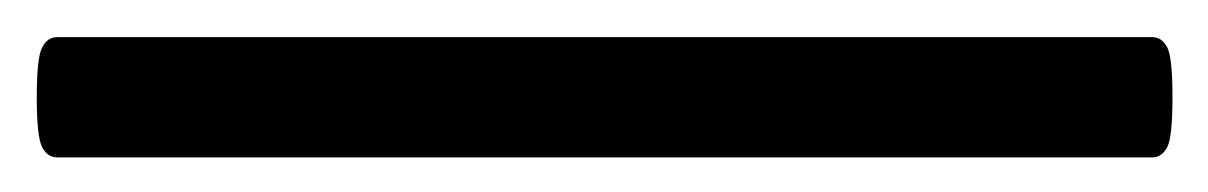

<svg xmlns="http://www.w3.org/2000/svg" viewBox="-34 105 667 106"><path d="M-2.4 191.9Q-7.8 191.9 -10.7 186.3Q-13.7 180.7 -13.7 158.7Q-13.7 136.7 -10.7 131.1Q-7.8 125.5 -2.4 125.5H602.1Q607.4 125.5 610.4 131.1Q613.3 136.7 613.3 158.7Q613.3 180.7 610.4 186.3Q607.4 191.9 602.1 191.9Z"/></svg>

Font: Courier Prime
Style: Regular
Weight: 400
Designer: Alan Dague-Greene
Foundry: Quote-Unquote Apps
Version: Version 1.203